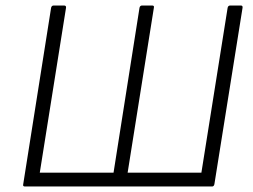

<svg xmlns="http://www.w3.org/2000/svg" viewBox="-20 -675 917 695"><path d="M70 0Q62 0 64 -8L165 -647Q167 -655 174 -655H212Q220 -655 219 -647L124 -50H391L485 -647Q487 -655 494 -655H531Q539 -655 537 -647L442 -50H709L804 -647Q806 -655 813 -655H852Q859 -655 858 -647L756 -8Q754 0 748 0Z"/></svg>

Font: Sofia Sans Light
Style: Italic
Weight: 300
Italic angle: -9°
Version: Version 4.100-B